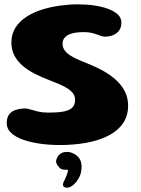

<svg xmlns="http://www.w3.org/2000/svg" viewBox="-20 -644 648 885"><path d="M254.5 24.5Q209.5 24.5 166.2 18.5Q123 12.5 88 0.5Q53 -11.5 32 -30.8Q11 -50 11 -76.5Q11 -103 23 -117.8Q35 -132.5 55 -138.2Q75 -144 98 -144Q105.5 -144 120.5 -139.2Q135.5 -134.5 155.8 -129.8Q176 -125 200.5 -125Q231.5 -125 254.8 -127.2Q278 -129.5 294 -136Q310 -142.5 318 -154Q326 -165.5 326 -184Q326 -200.5 317 -213Q308 -225.5 291.8 -236Q275.5 -246.5 253.8 -255.8Q232 -265 206.5 -275Q170.5 -288.5 139 -304.8Q107.5 -321 83.5 -341.8Q59.5 -362.5 46 -388.8Q32.5 -415 32.5 -448Q32.5 -487.5 51.5 -517Q70.5 -546.5 102.8 -567.2Q135 -588 175 -600.2Q215 -612.5 257.8 -618.2Q300.5 -624 339 -624Q378.5 -624 414.5 -618.8Q450.5 -613.5 478.8 -603Q507 -592.5 523.2 -577Q539.5 -561.5 539.5 -540Q539.5 -517.5 528.8 -503Q518 -488.5 500.8 -481.8Q483.5 -475 463.5 -475Q453.5 -475 440.2 -480.2Q427 -485.5 408.8 -490.8Q390.5 -496 364 -496Q346 -496 329 -493.5Q312 -491 298.2 -485Q284.5 -479 276.5 -468.5Q268.5 -458 268.5 -442Q268.5 -425.5 277.5 -412.8Q286.5 -400 302.2 -389.5Q318 -379 339.5 -369.5Q361 -360 386.5 -350Q421 -336.5 453.8 -318.5Q486.5 -300.5 513 -277Q539.5 -253.5 555 -223.8Q570.5 -194 570.5 -157Q570.5 -108 545.2 -73.2Q520 -38.5 475.8 -16.8Q431.5 5 374.8 14.8Q318 24.5 254.5 24.5ZM286.5 221Q273.5 219 271.2 212.8Q269 206.5 271.5 199Q276 191 280.5 180.2Q285 169.5 288 161Q291 154 292.5 148.2Q294 142.5 292.5 140Q291 138.5 288 138.5H279Q270 138.5 262.5 135.2Q255 132 251 125Q243 117.5 239.5 107.2Q236 97 244 82Q254 61 276.5 57.2Q299 53.5 317 63Q341 73.5 350.2 94.2Q359.5 115 354 146.5Q351 163.5 342 179Q333 194.5 322 204.5Q314.5 212.5 305 217.2Q295.5 222 286.5 221Z"/></svg>

Font: Gluten Thin SemiBold
Style: Regular
Weight: 600
Version: Version 1.300